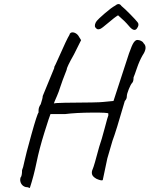

<svg xmlns="http://www.w3.org/2000/svg" viewBox="-20 -863 752 966"><path d="M560 -835Q579 -851 591 -833Q607 -820 635.5 -791Q664 -762 673 -750Q682 -738 669 -720Q655 -700 628 -733Q608 -757 574 -786Q557 -776 524.5 -748Q492 -720 483 -717Q474 -714 468.5 -717Q463 -720 459.5 -725.5Q456 -731 458 -740Q460 -749 467 -758Q474 -767 507.5 -796Q541 -825 560 -835ZM546 -155 520 -66Q497 40 497 43Q492 48 466 37Q446 26 443 13.5Q440 1 446.5 -12.5Q453 -26 479 -124Q491 -158 507 -219Q523 -280 525 -282V-292Q525 -297 443.5 -296.5Q362 -296 307 -289H234Q229 -278 203.5 -196.5Q178 -115 164 -46.5Q150 22 130 83Q120 78 109 78Q94 74 86.5 60.5Q79 47 83 31Q91 23 91 -7Q96 -17 102.5 -49.5Q109 -82 138 -186Q167 -290 174 -297V-308Q174 -323 185 -339Q195 -369 195 -380Q195 -380 253 -521V-526Q255 -528 278 -579.5Q301 -631 309 -648Q317 -665 321 -672.5Q325 -680 328 -685Q331 -690 331 -693Q339 -704 354.5 -698.5Q370 -693 378 -677L388 -661L352 -589Q315 -524 315 -511Q292 -453 283.5 -426Q275 -399 267 -381Q251 -345 251 -342Q251 -345 306 -346Q480 -347 499 -350L551 -355L629 -594Q644 -637 653 -649.5Q662 -662 671 -662Q680 -662 689.5 -657.5Q699 -653 702 -646Q725 -625 697 -584Q681 -556 668.5 -519Q656 -482 652 -474Q652 -453 645 -446Q638 -439 628 -414.5Q618 -390 618 -377.5Q618 -365 608 -355Q563 -199 546 -155Z"/></svg>

Font: Caveat
Style: Regular
Weight: 400
Designer: Pablo Impallari
Foundry: Creative Lab NY
Version: Version 1.096; ttfautohint (v1.3)